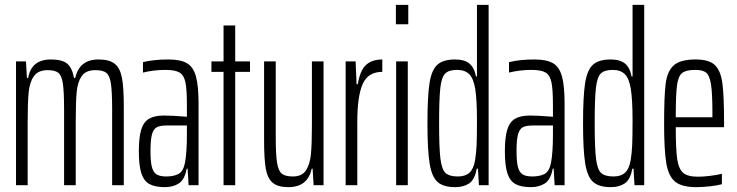

<svg xmlns="http://www.w3.org/2000/svg" viewBox="-20 -763 3037 791"><path d="M46 -510H87L91 -442H96Q109 -518 190 -518Q236 -518 256.5 -501Q277 -484 285 -442H290Q307 -518 386 -518Q431 -518 453 -500Q475 -482 482.5 -442Q490 -402 490 -325V0H442V-312Q442 -385 437 -418.5Q432 -452 418 -463Q404 -474 373 -474Q334 -474 317 -450Q300 -426 296 -385Q292 -344 292 -260V0H244V-312Q244 -386 239 -419Q234 -452 220.5 -463Q207 -474 176 -474Q137 -474 119.5 -449Q102 -424 98 -382Q94 -340 94 -260V0H46Z M552 -140Q552 -196 561.5 -228Q571 -260 593.5 -273.5Q616 -287 655 -287Q690 -287 750 -282V-329Q750 -394 744 -423.5Q738 -453 720 -464Q702 -475 662 -475Q613 -475 569 -464V-507Q613 -518 674 -518Q723 -518 749.5 -503Q776 -488 787 -449Q798 -410 798 -336V0H757L753 -68H749Q741 -23 717 -7.5Q693 8 659 8Q619 8 596 -4.5Q573 -17 562.5 -48.5Q552 -80 552 -140ZM742 -92Q750 -135 750 -207V-246H666Q639 -246 625.5 -238.5Q612 -231 606 -209Q600 -187 600 -141Q600 -98 605.5 -76Q611 -54 624.5 -45Q638 -36 665 -36Q696 -36 715.5 -46.5Q735 -57 742 -92Z M901 0V-467H851V-510H901V-658H949V-510H1010V-467H949V0Z M1068 -185V-510H1116V-199Q1116 -125 1121.5 -92Q1127 -59 1141 -47.5Q1155 -36 1187 -36Q1224 -36 1240.5 -61Q1257 -86 1261 -128Q1265 -170 1265 -250V-510H1313V0H1272L1268 -68H1264Q1248 8 1168 8Q1125 8 1103.5 -10Q1082 -28 1075 -68Q1068 -108 1068 -185Z M1404 -510H1445L1449 -416H1454Q1464 -475 1489 -496.5Q1514 -518 1555 -518V-467Q1497 -467 1474.5 -417.5Q1452 -368 1452 -261V0H1404Z M1611 -663V-743H1662V-663ZM1612 0V-510H1660V0Z M1741 -255Q1741 -366 1749.5 -420.5Q1758 -475 1782 -496.5Q1806 -518 1855 -518Q1893 -518 1913.5 -501.5Q1934 -485 1941 -448H1945V-743H1993V0H1953L1949 -68H1944Q1936 -23 1913 -7.5Q1890 8 1855 8Q1807 8 1783 -13Q1759 -34 1750 -89Q1741 -144 1741 -255ZM1937 -102Q1942 -131 1943.5 -165.5Q1945 -200 1945 -268Q1945 -350 1938 -396Q1931 -439 1913.5 -457Q1896 -475 1863 -475Q1829 -475 1814 -460Q1799 -445 1794 -400.5Q1789 -356 1789 -255Q1789 -153 1794.5 -109Q1800 -65 1815.5 -50.5Q1831 -36 1867 -36Q1897 -36 1914 -51.5Q1931 -67 1937 -102Z M2060 -140Q2060 -196 2069.5 -228Q2079 -260 2101.5 -273.5Q2124 -287 2163 -287Q2198 -287 2258 -282V-329Q2258 -394 2252 -423.5Q2246 -453 2228 -464Q2210 -475 2170 -475Q2121 -475 2077 -464V-507Q2121 -518 2182 -518Q2231 -518 2257.5 -503Q2284 -488 2295 -449Q2306 -410 2306 -336V0H2265L2261 -68H2257Q2249 -23 2225 -7.5Q2201 8 2167 8Q2127 8 2104 -4.5Q2081 -17 2070.5 -48.5Q2060 -80 2060 -140ZM2250 -92Q2258 -135 2258 -207V-246H2174Q2147 -246 2133.5 -238.5Q2120 -231 2114 -209Q2108 -187 2108 -141Q2108 -98 2113.5 -76Q2119 -54 2132.5 -45Q2146 -36 2173 -36Q2204 -36 2223.5 -46.5Q2243 -57 2250 -92Z M2382 -255Q2382 -366 2390.5 -420.5Q2399 -475 2423 -496.5Q2447 -518 2496 -518Q2534 -518 2554.5 -501.5Q2575 -485 2582 -448H2586V-743H2634V0H2594L2590 -68H2585Q2577 -23 2554 -7.5Q2531 8 2496 8Q2448 8 2424 -13Q2400 -34 2391 -89Q2382 -144 2382 -255ZM2578 -102Q2583 -131 2584.5 -165.5Q2586 -200 2586 -268Q2586 -350 2579 -396Q2572 -439 2554.5 -457Q2537 -475 2504 -475Q2470 -475 2455 -460Q2440 -445 2435 -400.5Q2430 -356 2430 -255Q2430 -153 2435.5 -109Q2441 -65 2456.5 -50.5Q2472 -36 2508 -36Q2538 -36 2555 -51.5Q2572 -67 2578 -102Z M2963 -239H2764Q2764 -148 2770 -107.5Q2776 -67 2794.5 -51Q2813 -35 2856 -35Q2877 -35 2905.5 -38.5Q2934 -42 2954 -47V-4Q2935 1 2905.5 4.5Q2876 8 2848 8Q2789 8 2761.5 -14.5Q2734 -37 2725 -90.5Q2716 -144 2716 -254Q2716 -368 2722.5 -419Q2729 -470 2756 -494Q2783 -518 2846 -518Q2901 -518 2925 -495Q2949 -472 2956 -420.5Q2963 -369 2963 -256ZM2764 -280H2915V-299Q2915 -380 2909 -416.5Q2903 -453 2889 -464Q2875 -475 2844 -475Q2806 -475 2790 -462Q2774 -449 2769 -410.5Q2764 -372 2764 -280Z"/></svg>

Font: Saira Ultra Condensed Light
Style: Regular
Weight: 300
Width: 1
Designer: Hector Gatti with collaboration of the Omnibus-Type team
Foundry: Omnibus-Type
Version: Version 1.001; ttfautohint (v1.8)